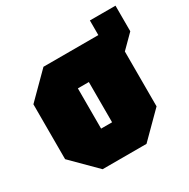

<svg xmlns="http://www.w3.org/2000/svg" viewBox="-147 -774 894 909"><g transform="rotate(-30 300.0 -320.0)"><path d="M30 -130V-430L160 -560H460V-640H600V-500L530 -430V-130L400 0H160ZM250 -170H310V-390H250Z"/></g></svg>

Font: Tektur Condensed Black
Style: Regular
Weight: 900
Width: 3
Designer: Adam Jagosz
Foundry: Adam Jagosz
Version: Version 1.005;gftools[0.9.30]